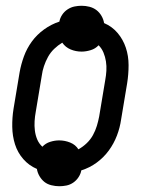

<svg xmlns="http://www.w3.org/2000/svg" viewBox="-20 -593 515 666"><path d="M186 53Q172 53 158 49.5Q144 46 134 38Q124 30 117 18Q110 6 108 -7Q80 -19 60.5 -41.5Q41 -64 32 -92.5Q23 -121 22.5 -153Q22 -185 27 -216L48 -342Q53 -370 63 -397.5Q73 -425 90.5 -449Q108 -473 133 -491Q158 -509 186 -518Q188 -530 195.5 -541.5Q203 -553 214.5 -560.5Q226 -568 238.5 -570.5Q251 -573 263 -573Q277 -573 290.5 -569.5Q304 -566 314.5 -558Q325 -550 332 -538Q339 -526 341 -513Q369 -501 388 -478.5Q407 -456 416.5 -427.5Q426 -399 426 -367Q426 -335 421 -304L400 -178Q396 -150 385.5 -122.5Q375 -95 357.5 -71Q340 -47 315.5 -29Q291 -11 262 -2Q260 10 252.5 21.5Q245 33 234 40.5Q223 48 210.5 50.5Q198 53 186 53ZM252 -75Q268 -84 281 -96.5Q294 -109 302.5 -124.5Q311 -140 316 -156.5Q321 -173 324 -189L345 -315Q348 -331 349 -347.5Q350 -364 347.5 -380Q345 -396 339 -410.5Q333 -425 322 -436Q311 -424 294.5 -419Q278 -414 263 -414Q243 -414 225 -421.5Q207 -429 196 -445Q181 -436 168 -423.5Q155 -411 146.5 -395.5Q138 -380 132.5 -363.5Q127 -347 125 -331L104 -205Q101 -189 100 -172.5Q99 -156 101 -140Q103 -124 109 -109.5Q115 -95 127 -84Q138 -96 154 -101Q170 -106 185 -106Q205 -106 223.5 -98.5Q242 -91 252 -75Z"/></svg>

Font: Iosevka QP
Style: Italic
Weight: 400
Italic angle: -9°
Designer: Belleve Invis
Foundry: Belleve Invis
Version: Version 20.0.0; ttfautohint (v1.8.4)